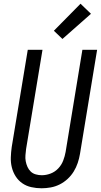

<svg xmlns="http://www.w3.org/2000/svg" viewBox="-20 -1002 541 1030"><path d="M203 8Q175 8 148 2Q121 -4 99.5 -19Q78 -34 64 -56Q50 -78 43.5 -104Q37 -130 38 -158Q39 -186 43 -214L129 -735H208L120 -203Q118 -186 116.5 -169.5Q115 -153 118 -137Q121 -121 127.5 -106.5Q134 -92 145 -81.5Q156 -71 172 -66.5Q188 -62 204 -62Q228 -62 251.5 -71Q275 -80 292.5 -98.5Q310 -117 319 -140.5Q328 -164 332 -187L422 -735H501L409 -176Q405 -152 397 -128Q389 -104 375.5 -82Q362 -60 342.5 -42Q323 -24 300 -12.5Q277 -1 252 3.5Q227 8 203 8ZM315 -793 269 -837 412 -982 468 -928Z"/></svg>

Font: Iosevka Curly
Style: Italic
Weight: 400
Italic angle: -9°
Monospace: yes
Designer: Belleve Invis
Foundry: Belleve Invis
Version: Version 22.1.2; ttfautohint (v1.8.4)